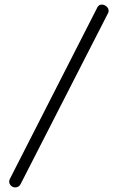

<svg xmlns="http://www.w3.org/2000/svg" viewBox="-20 -789 514 836"><path d="M453 -742Q453 -734 449 -729L70 12Q67 19 60.5 23Q54 27 46 27Q36 27 28 19.5Q20 12 20 2Q20 -4 23 -10L404 -757Q407 -763 412 -766Q417 -769 424 -769Q434 -769 443.5 -761Q453 -753 453 -742Z"/></svg>

Font: Dosis
Style: Regular
Weight: 400
Designer: Edgar Tolentino, Pablo Impallari, Igino Marini
Foundry: Edgar Tolentino, Pablo Impallari, Igino Marini
Version: Version 1.007;Glyphs 3.1.1 (3134)